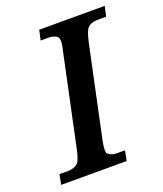

<svg xmlns="http://www.w3.org/2000/svg" viewBox="-125 -745 704 829"><g transform="rotate(-20 227.0 -331.0)"><path d="M323 -46 314 0H13L22 -46H59Q91 -46 108 -63Q119 -74 130 -126L217 -536Q225 -568 225 -583Q225 -588 224 -591Q222 -603 215 -607Q198 -616 180 -616H143L153 -662H454L444 -616H406Q374 -616 358 -599Q347 -588 335 -536L248 -126Q241 -93 241 -77Q241 -72 242 -68Q242 -67 242 -66Q242 -60 252 -56H251Q265 -46 285 -46Z"/></g></svg>

Font: New Athena Unicode
Style: Bold Italic
Weight: 700
Designer: J. Rusten 1997; rev. by R. Hancock 2001, 2002, rev. by D. Mastronarde 2002-2021
Foundry: Society for Classical Studies (formerly American Philological Association)
Version: Version 5.008